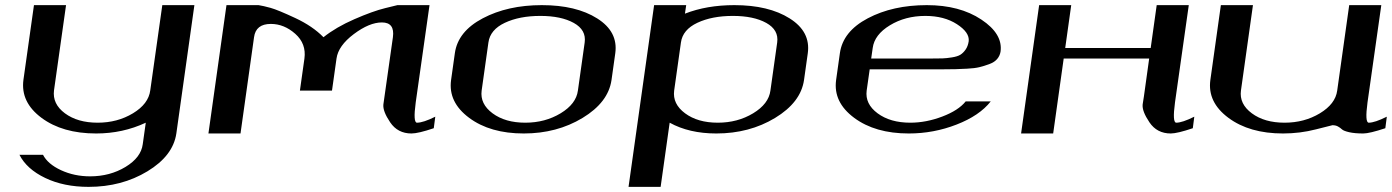

<svg xmlns="http://www.w3.org/2000/svg" viewBox="-20 -520 5423 748"><path d="M737.3 -500 667 0Q654.3 86.9 554.2 147.5Q454.1 208 325.2 208Q228.5 208 156.2 173.3Q84 138.7 55.7 83H147.5Q166 119.1 217.8 143.1Q269.5 167 331.1 167Q408.2 167 468.8 130.4Q529.3 93.8 536.1 42L547.9 -42Q458 0 354.5 0Q223.6 0 141.6 -61Q59.6 -122.1 71.3 -209L112.3 -500H237.3L190.4 -168Q183.6 -115.2 232.9 -78.6Q282.2 -42 360.4 -42Q437.5 -42 498 -78.6Q558.6 -115.2 565.4 -168L612.3 -500Z M862.3 -500H987.3Q1005.9 -497.1 1034.2 -489.3Q1062.5 -481.4 1130.4 -449.7Q1198.2 -418 1240.2 -375Q1289.1 -414.1 1360.8 -445.3Q1432.6 -476.6 1480.5 -488.3L1528.3 -500H1653.3L1599.6 -121.1Q1588.9 -42 1604.5 -42Q1628.9 -42 1675.8 -65.4L1669.9 -20.5Q1609.4 0 1583 0Q1529.3 0 1500 -43.5Q1470.7 -86.9 1473.6 -113.3L1510.7 -375Q1518.6 -432.6 1467.8 -432.6Q1418.9 -432.6 1358.4 -387.2Q1297.9 -341.8 1291 -292L1273.4 -167H1148.4L1166 -292Q1173.8 -349.6 1130.4 -388.2Q1086.9 -426.8 1035.2 -426.8Q976.6 -426.8 969.7 -375L917 0H792Z M2231.4 -167 2257.8 -354.5Q2264.6 -403.3 2215.3 -430.7Q2166 -458 2085 -458Q2003.9 -458 1946.8 -431.2Q1889.6 -404.3 1882.8 -354.5L1856.4 -167Q1849.6 -115.2 1898.9 -78.6Q1948.2 -42 2026.4 -42Q2103.5 -42 2164.1 -78.6Q2224.6 -115.2 2231.4 -167ZM2362.3 -208Q2349.6 -121.1 2249.5 -60.5Q2149.4 0 2020.5 0Q1889.6 0 1807.6 -61Q1725.6 -122.1 1737.3 -208L1752 -312.5Q1763.7 -397.5 1860.8 -448.7Q1958 -500 2090.8 -500Q2224.6 -500 2306.6 -448.2Q2388.7 -396.5 2377 -312.5Z M2653.3 -500 2648.4 -466.8Q2733.4 -500 2840.8 -500Q2974.6 -500 3056.6 -448.2Q3138.7 -396.5 3127 -312.5L3112.3 -208Q3099.6 -121.1 2999.5 -60.5Q2899.4 0 2770.5 0Q2665 0 2588.9 -42L2553.7 208H2428.7L2528.3 -500ZM2981.4 -167 3007.8 -354.5Q3014.6 -403.3 2965.3 -430.7Q2916 -458 2835 -458Q2753.9 -458 2696.8 -431.2Q2639.6 -404.3 2632.8 -354.5L2606.4 -167Q2599.6 -115.2 2648.9 -78.6Q2698.2 -42 2776.4 -42Q2853.5 -42 2914.1 -78.6Q2974.6 -115.2 2981.4 -167Z M3877.9 -318.4Q3875 -301.8 3864.3 -289.6Q3853.5 -277.3 3833.5 -270Q3813.5 -262.7 3795.4 -258.3Q3777.3 -253.9 3748 -252.4Q3718.8 -251 3702.1 -250.5Q3685.5 -250 3657.2 -250H3368.2L3356.4 -167Q3349.6 -115.2 3398.9 -78.6Q3448.2 -42 3526.4 -42Q3587.9 -42 3650.9 -65.9Q3713.9 -89.8 3742.2 -125H3839.8Q3795.9 -69.3 3706.5 -34.7Q3617.2 0 3520.5 0Q3389.6 0 3307.6 -61Q3225.6 -122.1 3237.3 -208L3252 -312.5Q3263.7 -397.5 3360.8 -448.7Q3458 -500 3590.8 -500Q3718.8 -500 3803.2 -443.8Q3887.7 -387.7 3877.9 -318.4ZM3753.9 -359.4Q3757.8 -393.6 3708 -425.8Q3658.2 -458 3585 -458Q3506.8 -458 3446.8 -421.4Q3386.7 -384.8 3379.9 -333L3374 -292H3606.4Q3636.7 -292 3651.9 -292.5Q3667 -293 3688.5 -296.4Q3710 -299.8 3721.2 -306.6Q3732.4 -313.5 3741.7 -326.7Q3751 -339.8 3753.9 -359.4Z M4486.3 -500H4611.3L4557.6 -121.1Q4546.9 -42 4562.5 -42Q4585.9 -42 4632.8 -65.4L4627 -20.5Q4566.4 0 4541 0Q4487.3 0 4458 -43.5Q4428.7 -86.9 4431.6 -113.3L4436.5 -144.5L4457 -292H4124L4083 0H3958L4028.3 -500H4153.3L4129.9 -333H4462.9Z M5361.3 -500 5307.6 -121.1Q5296.9 -42 5312.5 -42Q5335.9 -42 5382.8 -65.4L5377 -20.5Q5315.4 0 5291 0Q5257.8 0 5236.3 -4.9Q5214.8 -9.8 5208 -16.1Q5201.2 -22.5 5192.4 -27.3Q5183.6 -32.2 5170.9 -32.2Q5168.9 -32.2 5106.9 -16.1Q5044.9 0 4978.5 0Q4847.7 0 4765.6 -61Q4683.6 -122.1 4695.3 -208L4736.3 -500H4861.3L4814.5 -167Q4807.6 -115.2 4856.9 -78.6Q4906.2 -42 4984.4 -42Q5061.5 -42 5122.1 -78.6Q5182.6 -115.2 5189.5 -167L5236.3 -500Z"/></svg>

Font: okolaks
Style: BoldItalic
Weight: 600
Width: 8
Italic angle: -8°
Version: Version 000.6.0